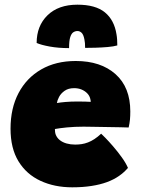

<svg xmlns="http://www.w3.org/2000/svg" viewBox="-20 -792 602 820"><path d="M526.5 -75Q510.5 -56 488.2 -40.5Q466 -25 436.8 -14.2Q407.5 -3.5 370.5 2.2Q333.5 8 288.5 8Q212.5 8 152.8 -19.8Q93 -47.5 59 -103Q25 -158.5 25 -242.5Q25 -329.5 59.2 -394.5Q93.5 -459.5 156 -495.5Q218.5 -531.5 303.5 -531.5Q410.5 -531.5 473.5 -475.2Q536.5 -419 536.5 -316Q536.5 -296 535 -280.8Q533.5 -265.5 529.5 -247.5Q521.5 -248 494.2 -248.5Q467 -249 433.8 -249.5Q400.5 -250 373 -250.5Q345.5 -251 337 -251Q298.5 -251 265.8 -247.8Q233 -244.5 214.5 -241Q214.5 -235 215.2 -228.8Q216 -222.5 218 -217Q223.5 -203 235.5 -193.5Q247.5 -184 264.5 -179.2Q281.5 -174.5 301 -174.5Q315 -174.5 328.5 -176.5Q342 -178.5 355.8 -183.8Q369.5 -189 383.2 -198Q397 -207 412 -221Q415 -218.5 429.8 -203.5Q444.5 -188.5 463.5 -166.5Q482.5 -144.5 500 -120.2Q517.5 -96 526.5 -75ZM223 -352Q237 -354.5 259.5 -356.5Q282 -358.5 312.5 -358.5Q330 -358.5 345.5 -358Q361 -357.5 367.5 -357Q367.5 -363.5 365 -372Q361.5 -384.5 351.8 -394.2Q342 -404 328 -409.8Q314 -415.5 296.5 -415.5Q272 -415.5 256 -404.2Q240 -393 232.2 -378Q224.5 -363 223 -352ZM136.5 -608.5Q136.5 -681.5 183 -726.8Q229.5 -772 310.5 -772Q388 -772 428 -739.2Q468 -706.5 477.5 -645.5Q479.5 -634.5 480.2 -622.8Q481 -611 481 -598Q466 -593.5 440.2 -591.2Q414.5 -589 388 -588.2Q361.5 -587.5 343.5 -587.5Q343.5 -599 342.8 -607.8Q342 -616.5 340.5 -623.5Q336.5 -644.5 328.5 -652Q320.5 -659.5 311 -659.5Q301.5 -659.5 293.2 -654.2Q285 -649 280 -633.5Q275 -618 275 -586.5Q229.5 -586.5 192.5 -593.2Q155.5 -600 136.5 -608.5Z"/></svg>

Font: Grandstander Thin Black
Style: Regular
Weight: 900
Version: Version 1.200